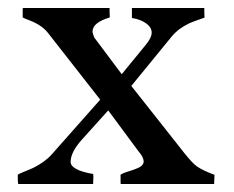

<svg xmlns="http://www.w3.org/2000/svg" viewBox="-20 -459 584 479"><path d="M212.9 -14.6 212.4 -4.4V0H25.4Q24.4 -5.4 24.4 -11.7V-23.4Q30.8 -26.9 40.8 -30.8Q50.8 -34.7 62.5 -40Q92.3 -54.7 109.4 -74.2L230 -210.4L99.6 -377Q83.5 -397.5 49.8 -409.7Q42 -412.6 36.6 -415.5V-434.6Q36.6 -436.5 37.1 -439H253.4V-430.2L253.9 -415.5Q210.9 -402.8 210.9 -380.4Q210.9 -376 215.3 -365.2L283.7 -273.9L343.3 -346.7Q358.4 -364.7 358.4 -377.7Q358.4 -390.6 344.7 -400.6Q331.1 -410.6 309.1 -414.1V-439H489.7V-429.7L490.2 -415Q482.4 -412.1 472.4 -408.7Q462.4 -405.3 451.2 -400.4Q424.8 -387.7 408.2 -367.7L307.6 -244.6L439.5 -77.6Q460 -51.8 471.2 -43.9Q486.8 -33.2 515.1 -22.9L514.2 0H281.2Q280.8 -2.4 280.8 -4.4V-23.4Q288.6 -27.8 298.6 -30.8Q308.6 -33.7 317.4 -37.1Q338.4 -44.4 338.4 -55.7Q338.4 -66.9 326.2 -80.6L250 -183.6L183.6 -109.9Q156.2 -79.1 156.2 -55.2Q156.2 -34.7 212.4 -24.9Q212.9 -22.5 212.9 -20Z"/></svg>

Font: RadleyRegular
Style: Regular
Weight: 400
Designer: vernon adams
Foundry: vernon adams
Version: Version 1.000;PS 001.001;hotconv 1.0.56